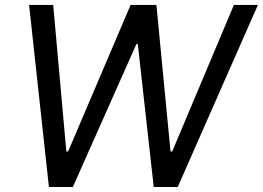

<svg xmlns="http://www.w3.org/2000/svg" viewBox="-20 -747 1050 767"><path d="M175.4 0H271L524.9 -571H530.5L594.1 0H690L1010.3 -727.3H914.4L668 -142H661.2L604.8 -727.3H501.8L252.1 -142H245L192.5 -727.3H96.2Z"/></svg>

Font: Margiela Sans Text
Style: Italic
Weight: 400
Italic angle: -9.39999°
Designer: Stefan Endress, Andreas Faust
Version: Version 1.100;FEAKit 1.0